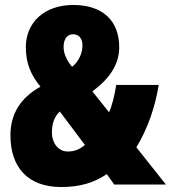

<svg xmlns="http://www.w3.org/2000/svg" viewBox="-20 -743 688 773"><path d="M275 -723C159 -723 84 -653 84 -553C84 -489 104 -441 143 -394C62 -349 22 -284 22 -198C22 -71 91 10 226 10C304 10 359 -8 410 -42L440 0H648L529 -150C576 -227 605 -315 619 -401H448C440 -354 431 -317 419 -291L352 -375C418 -424 460 -481 460 -553C460 -658 395 -723 275 -723ZM274 -605C296 -605 312 -590 312 -560C312 -529 297 -495 270 -474C247 -502 236 -529 236 -554C236 -589 253 -605 274 -605ZM221 -294 322 -159C301 -143 282 -133 253 -133C212 -133 189 -171 189 -208C189 -246 199 -274 221 -294Z"/></svg>

Font: Noto Sans Arabic UI XCn Bk
Style: Regular
Weight: 900
Width: 2
Designer: Monotype Design Team, Nadine Chahine and Nizar Qandah
Foundry: Monotype Imaging Inc.
Version: Version 2.010